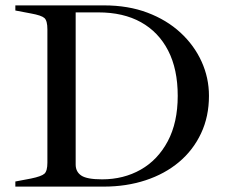

<svg xmlns="http://www.w3.org/2000/svg" viewBox="-20 -693 839 713"><path d="M37 0V-19L95 -30Q134 -38 145 -48Q156 -58 156 -89V-584Q156 -616 145 -626Q134 -636 95 -643L37 -654V-673H366Q456 -673 527.5 -646Q599 -619 650 -572Q701 -525 728.5 -464.5Q756 -404 756 -337Q756 -260 726.5 -197.5Q697 -135 644.5 -91Q592 -47 520.5 -23.5Q449 0 365 0ZM359 -27Q439 -27 502.5 -63Q566 -99 603 -168.5Q640 -238 640 -337Q640 -436 604.5 -505Q569 -574 503.5 -610.5Q438 -647 345 -647H261V-82Q261 -55 282 -41Q303 -27 359 -27Z"/></svg>

Font: Ibarra Real Nova Medium
Style: Regular
Weight: 500
Designer: Jose Maria Ribagorda & Octavio Pardo
Foundry: Jose Maria Ribagorda
Version: Version 2.000